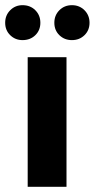

<svg xmlns="http://www.w3.org/2000/svg" viewBox="-43 -722 366 742"><path d="M64 0V-501H214V0ZM44 -567Q16 -567 -3.5 -586Q-23 -605 -23 -634Q-23 -663 -3.5 -682.5Q16 -702 44 -702Q74 -702 93.5 -682.5Q113 -663 113 -634Q113 -605 93.5 -586Q74 -567 44 -567ZM235 -567Q206 -567 186.5 -586Q167 -605 167 -634Q167 -663 186.5 -682.5Q206 -702 235 -702Q264 -702 283.5 -682.5Q303 -663 303 -634Q303 -605 283.5 -586Q264 -567 235 -567Z"/></svg>

Font: DM Sans 18pt Black
Style: Regular
Weight: 900
Designer: Colophon Foundry, Jonny Pinhorn
Foundry: Colophon Foundry
Version: Version 4.004;gftools[0.9.30]